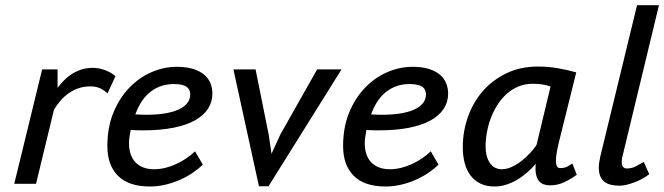

<svg xmlns="http://www.w3.org/2000/svg" viewBox="-20 -692 2501 723"><path d="M384.8 -340.3Q374.5 -350.6 358.6 -358.6Q342.8 -366.7 319.8 -366.7Q296.4 -366.7 276.4 -359.9Q256.3 -353 239 -341.1Q221.7 -329.1 207.8 -313Q193.8 -296.9 183.1 -278.3L115.7 0H33.7L138.7 -430.7H196.8V-361.3Q208 -376.5 221.7 -390.1Q235.4 -403.8 251.7 -414.1Q268.1 -424.3 287.4 -430.4Q306.6 -436.5 329.6 -436.5Q341.3 -436.5 353.8 -434.1Q366.2 -431.6 377.4 -427.2Q388.7 -422.9 398.4 -417Q408.2 -411.1 414.6 -404.8Z M743.7 -72.3Q727.5 -56.2 705.6 -41.3Q683.6 -26.4 657.7 -14.9Q631.8 -3.4 603 3.4Q574.2 10.3 544.4 10.3Q464.4 10.3 424.3 -30Q384.3 -70.3 384.3 -141.6Q384.3 -211.9 406.7 -267.1Q429.2 -322.3 466.1 -360.8Q502.9 -399.4 549.8 -419.9Q596.7 -440.4 645.5 -440.4Q681.6 -440.4 707.3 -432.4Q732.9 -424.3 749 -410.6Q765.1 -397 772.5 -378.4Q779.8 -359.9 779.8 -339.4Q779.8 -308.1 763.2 -282.5Q746.6 -256.8 714.1 -238.8Q681.6 -220.7 632.8 -210.9Q584 -201.2 519.5 -201.2Q508.3 -201.2 496.8 -201.4Q485.4 -201.7 472.2 -202.6Q469.2 -188.5 467.5 -175.5Q465.8 -162.6 465.8 -153.3Q465.8 -131.3 471.4 -113.3Q477.1 -95.2 488.8 -82.3Q500.5 -69.3 518.3 -62Q536.1 -54.7 560.5 -54.7Q581.1 -54.7 602.1 -59.8Q623 -64.9 643.3 -74.2Q663.6 -83.5 681.6 -95.7Q699.7 -107.9 714.4 -122.1ZM634.3 -375.5Q584.5 -375.5 547.4 -346.9Q510.3 -318.4 489.7 -261.2Q537.1 -258.3 575.2 -261.7Q613.3 -265.1 640.1 -274.7Q667 -284.2 681.6 -299.6Q696.3 -314.9 696.3 -336.4Q696.3 -343.8 693.8 -350.8Q691.4 -357.9 684.8 -363.5Q678.2 -369.1 666 -372.3Q653.8 -375.5 634.3 -375.5Z M992.2 -183.1 1002.4 -112.8 1035.2 -184.6 1174.3 -430.7H1266.1L991.2 9.3H955.1L858.9 -430.7H942.4Z M1631.3 -72.3Q1615.2 -56.2 1593.3 -41.3Q1571.3 -26.4 1545.4 -14.9Q1519.5 -3.4 1490.7 3.4Q1461.9 10.3 1432.1 10.3Q1352.1 10.3 1312 -30Q1272 -70.3 1272 -141.6Q1272 -211.9 1294.4 -267.1Q1316.9 -322.3 1353.8 -360.8Q1390.6 -399.4 1437.5 -419.9Q1484.4 -440.4 1533.2 -440.4Q1569.3 -440.4 1595 -432.4Q1620.6 -424.3 1636.7 -410.6Q1652.8 -397 1660.2 -378.4Q1667.5 -359.9 1667.5 -339.4Q1667.5 -308.1 1650.9 -282.5Q1634.3 -256.8 1601.8 -238.8Q1569.3 -220.7 1520.5 -210.9Q1471.7 -201.2 1407.2 -201.2Q1396 -201.2 1384.5 -201.4Q1373 -201.7 1359.9 -202.6Q1356.9 -188.5 1355.2 -175.5Q1353.5 -162.6 1353.5 -153.3Q1353.5 -131.3 1359.1 -113.3Q1364.7 -95.2 1376.5 -82.3Q1388.2 -69.3 1406 -62Q1423.8 -54.7 1448.2 -54.7Q1468.8 -54.7 1489.7 -59.8Q1510.7 -64.9 1531 -74.2Q1551.3 -83.5 1569.3 -95.7Q1587.4 -107.9 1602.1 -122.1ZM1522 -375.5Q1472.2 -375.5 1435.1 -346.9Q1397.9 -318.4 1377.4 -261.2Q1424.8 -258.3 1462.9 -261.7Q1501 -265.1 1527.8 -274.7Q1554.7 -284.2 1569.3 -299.6Q1584 -314.9 1584 -336.4Q1584 -343.8 1581.5 -350.8Q1579.1 -357.9 1572.5 -363.5Q1565.9 -369.1 1553.7 -372.3Q1541.5 -375.5 1522 -375.5Z M2085 -158.2Q2078.1 -129.9 2075.4 -110.8Q2072.8 -91.8 2073.5 -80.3Q2074.2 -68.8 2078.4 -64Q2082.5 -59.1 2089.4 -59.1Q2106.9 -59.1 2116.9 -64.9Q2127 -70.8 2135.3 -76.2L2151.9 -34.2Q2130.9 -18.1 2104.7 -5.9Q2078.6 6.3 2050.3 5.9Q2037.6 5.9 2026.9 2Q2016.1 -2 2008.8 -11.2Q2001.5 -20.5 1998.3 -36.1Q1995.1 -51.8 1997.6 -75.2Q1984.9 -60.5 1968.3 -45.4Q1951.7 -30.3 1931.9 -17.8Q1912.1 -5.4 1889.4 2.4Q1866.7 10.3 1841.8 10.3Q1812 10.3 1789.6 -0.5Q1767.1 -11.2 1752.2 -30.8Q1737.3 -50.3 1730 -77.4Q1722.7 -104.5 1722.7 -137.2Q1722.7 -197.3 1742.2 -252.2Q1761.7 -307.1 1798.3 -349.1Q1835 -391.1 1887.5 -416.3Q1939.9 -441.4 2005.4 -441.4Q2043.5 -441.4 2079.6 -435.3Q2115.7 -429.2 2149.9 -419.4ZM1869.6 -54.7Q1888.7 -54.7 1908.2 -64Q1927.7 -73.2 1945.3 -87.2Q1962.9 -101.1 1977.3 -116.9Q1991.7 -132.8 2000.5 -146.5L2053.2 -366.2Q2025.4 -376.5 1985.8 -376.5Q1957 -376.5 1932.6 -366.5Q1908.2 -356.4 1888.7 -339.1Q1869.1 -321.8 1854 -298.3Q1838.9 -274.9 1828.9 -248.8Q1818.8 -222.7 1813.7 -194.6Q1808.6 -166.5 1808.6 -140.1Q1808.6 -101.6 1825 -78.1Q1841.3 -54.7 1869.6 -54.7Z M2324.2 -104Q2322.3 -97.2 2321.8 -91.6Q2321.3 -85.9 2321.3 -82Q2321.3 -69.3 2326.4 -63.5Q2331.5 -57.6 2339.8 -57.6Q2359.4 -57.6 2374 -65.7Q2388.7 -73.7 2404.3 -82L2424.8 -36.1Q2413.1 -26.4 2397.7 -18.3Q2382.3 -10.3 2366.9 -4.6Q2351.6 1 2337.6 4.2Q2323.7 7.3 2314 7.3Q2295.9 7.3 2281.2 3.9Q2266.6 0.5 2256.3 -7.3Q2246.1 -15.1 2240.5 -28.3Q2234.9 -41.5 2234.9 -61Q2234.9 -78.6 2240.7 -103.5L2378.9 -672.4H2461.4Z"/></svg>

Font: PT Astra Sans
Style: Italic
Weight: 400
Italic angle: -16°
Designer: A.Korolkova, I. Chaeva
Foundry: ParaType Ltd
Version: Version 1.001; ttfautohint (v1.6)